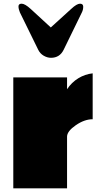

<svg xmlns="http://www.w3.org/2000/svg" viewBox="-20 -1030 560 1050"><path d="M88.9 -961.9Q81.1 -980.5 81.1 -995.1Q81.1 -1009.8 98.6 -1009.8Q116.2 -1009.8 147.9 -981L257.8 -879.9L369.1 -981Q399.9 -1009.8 417.5 -1009.8Q435.1 -1009.8 435.1 -993.2Q435.1 -976.6 427.7 -961.9L328.1 -757.8Q306.6 -713.9 258.8 -713.9Q238.8 -713.9 219 -725.3Q199.2 -736.8 189 -757.8ZM486.8 -377.9Q441.9 -377.9 394.5 -345.2Q347.2 -312.5 346.7 -283.2V0H52.7V-606.9H346.7V-542Q371.6 -579.6 408.4 -602.1Q445.3 -624.5 486.8 -628.9Z"/></svg>

Font: Fz Rammetto One
Style: Regular
Weight: 400
Designer: Vernon Adams
Foundry: Vernon Adams
Version: Vit hóa bi c Thuy @ FontZin.Com